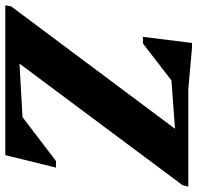

<svg xmlns="http://www.w3.org/2000/svg" viewBox="-39 -714 744 724"><g transform="rotate(90 333.0 -352.0)"><path d="M-9 0 -5 -22 494 -690H675L669 -668L171 0ZM81 0 92 -47 542 -72 526 0ZM378 0 388 -46 578 -191H603L556 0ZM110 -519 133 -704H151L308 -690L297 -644L135 -519ZM184 -620 200 -690H524L514 -644Z"/></g></svg>

Font: Platypi Light
Style: Bold Italic
Weight: 700
Italic angle: -13°
Version: Version 1.200